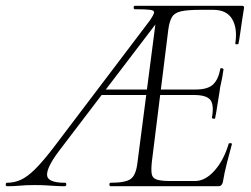

<svg xmlns="http://www.w3.org/2000/svg" viewBox="-80 -645 868 665"><path d="M-56 0Q-60 0 -60 -6Q-60 -12 -56 -12Q-31 -12 -8.5 -22Q14 -32 40.5 -58Q67 -84 104 -132L439 -574Q452 -593 453.5 -601Q455 -609 440 -611Q425 -613 387 -613Q383 -613 383 -619Q383 -625 387 -625H758Q767 -625 765 -616Q762 -598 758.5 -575Q755 -552 752 -530Q749 -508 746 -494Q745 -491 739.5 -491.5Q734 -492 735 -495Q743 -547 724 -579Q705 -611 658 -611H615Q571 -611 548 -606Q525 -601 516 -586.5Q507 -572 503 -543L446 -85Q443 -57 445.5 -42.5Q448 -28 463 -23Q478 -18 511 -18H595Q631 -18 663 -54Q695 -90 712 -147Q713 -150 719 -149Q725 -148 723 -145Q716 -119 706.5 -82.5Q697 -46 692 -15Q689 0 676 0H303Q299 0 299 -6Q299 -12 303 -12Q354 -12 372.5 -25Q391 -38 396 -81L465 -613L490 -602L125 -123Q82 -66 83 -39Q84 -12 145 -12Q150 -12 149.5 -6Q149 0 145 0Q127 0 111.5 -1Q96 -2 79.5 -3Q63 -4 40 -4Q9 -4 -10.5 -2Q-30 0 -56 0ZM264 -316 282 -335H467L470 -316ZM665 -235Q664 -233 659 -234Q654 -235 654 -237Q662 -282 648.5 -299Q635 -316 591 -316H464L467 -335H598Q639 -335 657.5 -352Q676 -369 683 -406Q683 -410 689 -408.5Q695 -407 694 -404Q690 -375 686 -359Q682 -343 680 -325Q676 -303 673 -281.5Q670 -260 665 -235Z"/></svg>

Font: Cormorant Infant Light
Style: Italic
Weight: 300
Italic angle: -10°
Designer: Christian Thalmann (Catharsis Fonts)
Foundry: Catharsis Fonts
Version: Version 4.001